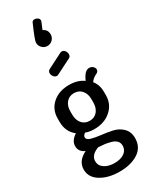

<svg xmlns="http://www.w3.org/2000/svg" viewBox="-303 -1061 1068 1347"><g transform="rotate(-30 231.5 -387.5)"><path d="M318 -641 197 -580Q191 -577 185 -577Q171 -577 160.5 -590Q150 -603 150 -618Q150 -636 165 -644L289 -707Q297 -709 300 -709Q314 -709 324 -696Q334 -683 334 -668Q334 -648 318 -641ZM226 -122Q187 -122 157 -134Q138 -121 138 -106Q138 -86 169.5 -77Q201 -68 245.5 -63Q290 -58 334.5 -48.5Q379 -39 410.5 -8Q442 23 442 74Q442 149 382.5 187Q323 225 232 225Q141 225 80 187.5Q19 150 19 87Q19 17 96 -20Q49 -40 49 -86Q49 -130 99 -162Q40 -208 40 -288V-316Q40 -388 91.5 -434Q143 -480 226 -480Q296 -480 342 -446Q371 -513 407 -513Q426 -513 438 -501.5Q450 -490 450 -477Q450 -461 433 -452Q401 -438 383 -412Q415 -372 415 -316V-288Q415 -216 362 -169Q309 -122 226 -122ZM313 -288V-316Q313 -358 290 -385.5Q267 -413 227 -413Q188 -413 165 -385.5Q142 -358 142 -316V-289Q142 -245 165 -217Q188 -189 228 -189Q267 -189 290 -216.5Q313 -244 313 -288ZM340 77Q340 54 326 38.5Q312 23 284.5 15.5Q257 8 237.5 5.5Q218 3 185 1Q118 26 118 76Q118 112 149.5 133.5Q181 155 231 155Q280 155 310 134Q340 113 340 77ZM233 -792Q209 -792 191.5 -809.5Q174 -827 174 -852Q174 -872 224 -985Q229 -1000 247 -1000Q260 -1000 271.5 -992Q283 -984 283 -971Q283 -966 280 -959L258 -906Q293 -891 293 -852Q293 -827 275.5 -809.5Q258 -792 233 -792Z"/></g></svg>

Font: Dosis
Style: SemiBold
Weight: 600
Designer: Edgar Tolentino, Pablo Impallari, Igino Marini
Foundry: Edgar Tolentino, Pablo Impallari, Igino Marini
Version: Version 1.007